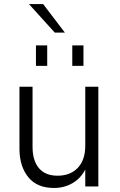

<svg xmlns="http://www.w3.org/2000/svg" viewBox="-20 -912 588 939"><path d="M248 -752.4 121.6 -892.1H190.9L297.4 -752.4ZM155.8 -589.8V-689.9H210.9V-589.8ZM333.5 -589.8V-689.9H388.2V-589.8ZM244.1 7.3Q162.1 7.3 119.4 -44.2Q76.7 -95.7 75.2 -179.2V-487.8H139.2V-193.8Q139.2 -126.5 170.4 -89.6Q201.7 -52.7 261.2 -52.7Q323.7 -52.7 360.4 -91.1Q397 -129.4 397 -199.7V-487.8H460.9V0H397V-83Q374.5 -39.1 334 -15.9Q293.5 7.3 244.1 7.3Z"/></svg>

Font: HK Grotesk Legacy
Style: Regular
Weight: 400
Designer: Alfredo Marco Pradil
Foundry: Hanken Design Co.
Version: Version 2.022;PS 002.022;hotconv 1.0.88;makeotf.lib2.5.64775